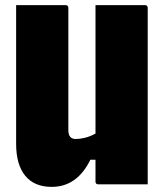

<svg xmlns="http://www.w3.org/2000/svg" viewBox="-20 -720 640 750"><path d="M182 10Q114 10 78.5 -33.5Q43 -77 43 -158V-700H236Q247 -700 247 -689V-211Q247 -177 276 -177Q291 -177 310.5 -181.5Q330 -186 353 -198V-700H546Q557 -700 557 -689V0H364Q353 0 353 -11V-96H333Q281 10 182 10Z"/></svg>

Font: Recursive Mn Lnr St Blk
Style: Regular
Weight: 900
Monospace: yes
Version: Version 1.079;hotconv 1.0.112;makeotfexe 2.5.65598; ttfautoh